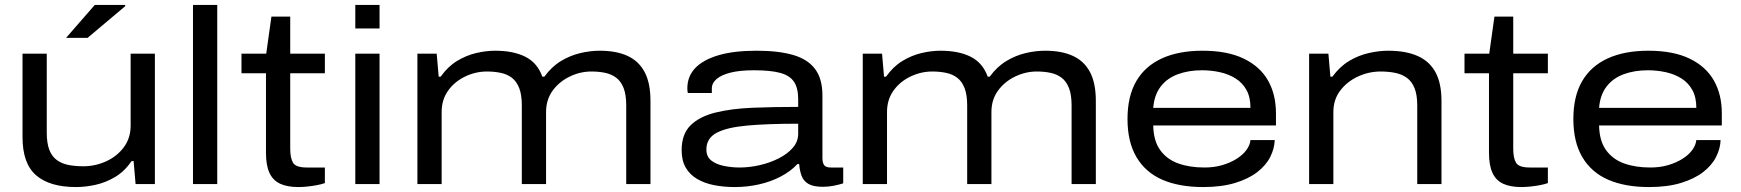

<svg xmlns="http://www.w3.org/2000/svg" viewBox="-20 -744 7036 776"><path d="M287 12Q181 12 126 -35.5Q71 -83 71 -190V-527H169V-208Q169 -165 179.5 -138Q190 -111 210.5 -96.5Q231 -82 258 -77Q285 -72 317 -72Q365 -72 409 -92Q453 -112 480.5 -149Q508 -186 508 -236V-527H606V0H528L520 -93H512Q483 -51 445 -28.5Q407 -6 366 3Q325 12 287 12ZM247 -591 363 -724H486V-719L334 -591Z M760 0V-724H858V0Z M1186 12Q1141 12 1112 -1.5Q1083 -15 1069 -45.5Q1055 -76 1055 -126V-448H956V-527H1056L1077 -677H1153V-527H1293V-448H1153V-143Q1153 -105 1164.5 -86Q1176 -67 1220 -67H1293V-4Q1279 1 1260 4.5Q1241 8 1221.5 10Q1202 12 1186 12Z M1416 -629V-724H1514V-629ZM1416 0V-527H1514V0Z M1667 0V-527H1745L1753 -434H1761Q1790 -475 1827 -497.5Q1864 -520 1904 -529.5Q1944 -539 1981 -539Q2055 -539 2103.5 -514.5Q2152 -490 2172 -434H2180Q2210 -475 2247.5 -497.5Q2285 -520 2325.5 -529.5Q2366 -539 2404 -539Q2471 -539 2516.5 -518Q2562 -497 2585.5 -452.5Q2609 -408 2609 -336V0H2511V-318Q2511 -361 2500.5 -388Q2490 -415 2471 -429.5Q2452 -444 2426.5 -449.5Q2401 -455 2370 -455Q2325 -455 2282.5 -434.5Q2240 -414 2213.5 -377.5Q2187 -341 2187 -291V0H2089V-318Q2089 -361 2078.5 -388Q2068 -415 2049 -429.5Q2030 -444 2004 -449.5Q1978 -455 1948 -455Q1902 -455 1859.5 -434.5Q1817 -414 1791 -377.5Q1765 -341 1765 -291V0Z M2950 12Q2906 12 2867 4.5Q2828 -3 2798 -20.5Q2768 -38 2751.5 -66.5Q2735 -95 2735 -137Q2735 -202 2771 -237.5Q2807 -273 2871.5 -289Q2936 -305 3021.5 -308.5Q3107 -312 3206 -312V-343Q3206 -388 3189 -413.5Q3172 -439 3133 -449.5Q3094 -460 3027 -460Q2970 -460 2932.5 -450.5Q2895 -441 2876 -424.5Q2857 -408 2857 -386V-368H2760Q2759 -372 2758.5 -376.5Q2758 -381 2758 -387Q2758 -435 2789.5 -468.5Q2821 -502 2883 -520.5Q2945 -539 3038 -539Q3126 -539 3185 -522Q3244 -505 3274 -465.5Q3304 -426 3304 -358V-106Q3304 -86 3311 -76.5Q3318 -67 3338 -67H3388V-3Q3373 2 3350.5 6.5Q3328 11 3306 11Q3267 11 3247 -1Q3227 -13 3219.5 -34Q3212 -55 3210 -81H3203Q3175 -51 3134.5 -30Q3094 -9 3046.5 1.5Q2999 12 2950 12ZM2969 -67Q3009 -67 3050.5 -76.5Q3092 -86 3127.5 -104Q3163 -122 3184.5 -147Q3206 -172 3206 -203V-244Q3082 -244 2999.5 -236.5Q2917 -229 2876 -207Q2835 -185 2835 -140Q2835 -111 2854.5 -95.5Q2874 -80 2905.5 -73.5Q2937 -67 2969 -67Z M3467 0V-527H3545L3553 -434H3561Q3590 -475 3627 -497.5Q3664 -520 3704 -529.5Q3744 -539 3781 -539Q3855 -539 3903.5 -514.5Q3952 -490 3972 -434H3980Q4010 -475 4047.5 -497.5Q4085 -520 4125.5 -529.5Q4166 -539 4204 -539Q4271 -539 4316.5 -518Q4362 -497 4385.5 -452.5Q4409 -408 4409 -336V0H4311V-318Q4311 -361 4300.5 -388Q4290 -415 4271 -429.5Q4252 -444 4226.5 -449.5Q4201 -455 4170 -455Q4125 -455 4082.5 -434.5Q4040 -414 4013.5 -377.5Q3987 -341 3987 -291V0H3889V-318Q3889 -361 3878.5 -388Q3868 -415 3849 -429.5Q3830 -444 3804 -449.5Q3778 -455 3748 -455Q3702 -455 3659.5 -434.5Q3617 -414 3591 -377.5Q3565 -341 3565 -291V0Z M4843 12Q4746 12 4678 -17.5Q4610 -47 4573.5 -108.5Q4537 -170 4537 -263Q4537 -355 4572.5 -416Q4608 -477 4676 -508Q4744 -539 4840 -539Q4941 -539 5007 -507Q5073 -475 5105 -418.5Q5137 -362 5137 -286V-237H4641Q4642 -175 4669 -137.5Q4696 -100 4742 -83.5Q4788 -67 4848 -67Q4887 -67 4919.5 -76.5Q4952 -86 4977 -101.5Q5002 -117 5017 -137Q5032 -157 5034 -178H5132Q5131 -144 5114 -110Q5097 -76 5061.5 -48.5Q5026 -21 4971.5 -4.5Q4917 12 4843 12ZM4641 -308H5034Q5034 -351 5018 -380Q5002 -409 4974.5 -426.5Q4947 -444 4911.5 -452Q4876 -460 4838 -460Q4784 -460 4740.5 -444Q4697 -428 4671 -394Q4645 -360 4641 -308Z M5271 0V-527H5349L5357 -434H5365Q5395 -475 5432.5 -497.5Q5470 -520 5511.5 -529.5Q5553 -539 5590 -539Q5661 -539 5709 -518Q5757 -497 5781.5 -452.5Q5806 -408 5806 -336V0H5708V-318Q5708 -361 5697 -388Q5686 -415 5666 -429.5Q5646 -444 5619 -449.5Q5592 -455 5560 -455Q5512 -455 5468 -434.5Q5424 -414 5396.5 -377.5Q5369 -341 5369 -291V0Z M6129 12Q6084 12 6055 -1.5Q6026 -15 6012 -45.5Q5998 -76 5998 -126V-448H5899V-527H5999L6020 -677H6096V-527H6236V-448H6096V-143Q6096 -105 6107.5 -86Q6119 -67 6163 -67H6236V-4Q6222 1 6203 4.5Q6184 8 6164.5 10Q6145 12 6129 12Z M6645 12Q6548 12 6480 -17.5Q6412 -47 6375.5 -108.5Q6339 -170 6339 -263Q6339 -355 6374.5 -416Q6410 -477 6478 -508Q6546 -539 6642 -539Q6743 -539 6809 -507Q6875 -475 6907 -418.5Q6939 -362 6939 -286V-237H6443Q6444 -175 6471 -137.5Q6498 -100 6544 -83.5Q6590 -67 6650 -67Q6689 -67 6721.5 -76.5Q6754 -86 6779 -101.5Q6804 -117 6819 -137Q6834 -157 6836 -178H6934Q6933 -144 6916 -110Q6899 -76 6863.5 -48.5Q6828 -21 6773.5 -4.5Q6719 12 6645 12ZM6443 -308H6836Q6836 -351 6820 -380Q6804 -409 6776.5 -426.5Q6749 -444 6713.5 -452Q6678 -460 6640 -460Q6586 -460 6542.5 -444Q6499 -428 6473 -394Q6447 -360 6443 -308Z"/></svg>

Font: Archivo Expanded
Style: Regular
Weight: 400
Width: 7
Designer: Hector Gatti
Foundry: Omnibus-Type
Version: Version 2.001